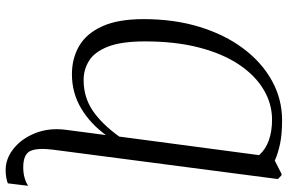

<svg xmlns="http://www.w3.org/2000/svg" viewBox="-194 -600 1045 698"><g transform="rotate(90 329.0 -250.5)"><path d="M597.5 252Q556 252 519.5 222.8Q483 193.5 463.2 143.5Q443.5 93.5 451.5 32.5L470.5 -112.5Q429 -55.5 373 -22.2Q317 11 249.5 11Q191.5 11 146.2 -15.5Q101 -42 75 -99.5Q49 -157 49 -249.5Q49 -360.5 77.2 -452.8Q105.5 -545 156 -612.2Q206.5 -679.5 273.2 -716.2Q340 -753 416.5 -753Q466.5 -753 501.5 -745.8Q536.5 -738.5 563.5 -726.5L611.5 -751H616.5L630.5 -738L523.5 81Q516.5 138 528.8 163Q541 188 588 188Q609 188 626.2 183Q643.5 178 655 170L646 244Q639 247 626.2 249.5Q613.5 252 597.5 252ZM270.5 -31.5Q332.5 -31.5 381.2 -64.2Q430 -97 476 -161L543.5 -669.5Q521.5 -694 488.8 -705.2Q456 -716.5 414.5 -716.5Q357 -716.5 305.5 -686Q254 -655.5 214.5 -596.8Q175 -538 152.5 -452Q130 -366 130 -254.5Q130 -169 149 -120.2Q168 -71.5 200 -51.5Q232 -31.5 270.5 -31.5Z"/></g></svg>

Font: Merriweather 72pt Light
Style: Italic
Weight: 300
Italic angle: -7.8°
Version: Version 2.101